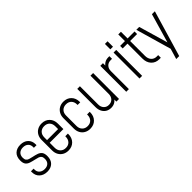

<svg xmlns="http://www.w3.org/2000/svg" viewBox="95 -1684 2827 2827"><g transform="rotate(-45 1509.0 -270.0)"><path d="M217 12Q141.5 12 94.8 -30.8Q48 -73.5 48 -144V-164H103V-143Q103 -98 134.5 -70.5Q166 -43 216.5 -43Q265 -43 294 -70.2Q323 -97.5 323 -149Q323 -184 309.5 -201.8Q296 -219.5 271.5 -228Q247 -236.5 214 -243Q165.5 -253.5 128 -265.8Q90.5 -278 69.2 -305.2Q48 -332.5 48 -387Q48 -467.5 93.2 -509.8Q138.5 -552 212 -552Q288 -552 333 -509.5Q378 -467 378 -397V-378H323V-397Q323 -443 293 -470Q263 -497 212.5 -497Q163.5 -497 133.2 -469.5Q103 -442 103 -390Q103 -355.5 116.8 -337.8Q130.5 -320 155.5 -312Q180.5 -304 214 -297Q262 -287.5 299 -274.5Q336 -261.5 357 -233.8Q378 -206 378 -151.5Q378 -72.5 334 -30.2Q290 12 217 12Z M656 12Q606 12 567.5 -9.8Q529 -31.5 507 -70.8Q485 -110 485 -162V-379Q485 -430.5 507 -469.5Q529 -508.5 567.5 -530.2Q606 -552 656 -552Q731 -552 778 -504.2Q825 -456.5 825 -379V-266H526V-321H770V-379Q770 -432.5 739.2 -464.8Q708.5 -497 656 -497Q603.5 -497 571.8 -464.8Q540 -432.5 540 -379V-162Q540 -109 571.8 -76Q603.5 -43 656 -43Q708.5 -43 739.2 -76Q770 -109 770 -162V-172H825V-162Q825 -84 778 -36Q731 12 656 12Z M1110 12Q1060 12 1021.5 -9.8Q983 -31.5 961 -70.8Q939 -110 939 -162V-379Q939 -430.5 961 -469.5Q983 -508.5 1021.5 -530.2Q1060 -552 1110 -552Q1185 -552 1232 -504.2Q1279 -456.5 1279 -379V-369H1224V-379Q1224 -432.5 1193.2 -464.8Q1162.5 -497 1110 -497Q1057.5 -497 1025.8 -464.8Q994 -432.5 994 -379V-162Q994 -109 1025.8 -76Q1057.5 -43 1110 -43Q1162.5 -43 1193.2 -76Q1224 -109 1224 -162V-172H1279V-162Q1279 -84 1232 -36Q1185 12 1110 12Z M1545.5 12Q1499 12 1463.5 -9.2Q1428 -30.5 1408 -69.5Q1388 -108.5 1388 -161V-540H1443V-161Q1443 -108 1473.2 -75.5Q1503.5 -43 1552 -43Q1602.5 -43 1632.8 -75.5Q1663 -108 1663 -161V-540H1718V0H1663V-68L1672 -57Q1652.5 -24 1620.2 -6Q1588 12 1545.5 12Z M1868 0V-540H1923V-466L1914 -477Q1933.5 -510 1965.8 -528Q1998 -546 2040 -546H2063V-491H2034Q1984 -491 1953.5 -458.8Q1923 -426.5 1923 -373V0Z M2144 0V-540H2199V0ZM2144 -607V-720H2199V-607Z M2552 6Q2475.5 6 2428.8 -44.5Q2382 -95 2382 -178V-488H2282V-541H2382V-680H2437V-541H2582V-488H2437V-178Q2437 -119.5 2468.8 -84.2Q2500.5 -49 2552 -49H2582V6Z M2729 180 2778 15 2618 -540H2678L2818 -61H2804L2943 -540H3004L2791 180Z"/></g></svg>

Font: Mohave Light
Style: Regular
Weight: 300
Designer: Gumpita Rahayu
Foundry: Tokotype
Version: Version 2.003